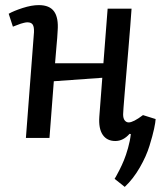

<svg xmlns="http://www.w3.org/2000/svg" viewBox="-20 -543 635 756"><path d="M382.8 -236.8 191.9 -223.1 174.8 0H82L113.8 -416Q114.7 -437 108.9 -446Q103 -455.1 87.9 -455.1Q82 -455.1 74.2 -453.1Q66.4 -451.2 61.8 -449.7Q57.1 -448.2 45.4 -443.6Q33.7 -439 30.8 -438L14.2 -488.8Q33.7 -500 69.1 -511.5Q104.5 -522.9 132.8 -522.9Q175.3 -522.9 193.1 -497.8Q210.9 -472.7 207 -421.9Q206.1 -398.9 201.9 -355Q197.8 -311 196.8 -293.9H387.2L403.8 -508.8H498Q494.1 -451.2 485.6 -349.9Q477.1 -248.5 470.9 -176Q464.8 -103.5 464.8 -92.8Q464.8 -76.7 471.2 -68.8Q477.5 -61 486.8 -61Q504.9 -61 543 -89.8L592.8 -74.2Q592.3 -62 586.7 -35.6Q581.1 -9.3 568.6 31.2Q556.2 71.8 530.5 116.5Q504.9 161.1 471.2 192.9L431.2 161.1Q433.1 157.7 436.8 151.9Q440.4 146 450.2 126.7Q460 107.4 468 87.9Q476.1 68.4 484.1 40Q492.2 11.7 495.1 -15.1L490.2 -16.1Q465.3 12.2 434.1 12.2Q400.9 12.2 384.3 -12.5Q367.7 -37.1 371.1 -84Z"/></svg>

Font: Literata Book Medium
Style: Italic
Weight: 500
Italic angle: -3°
Designer: Latin by Veronika Burian and Jose Scaglione. Greek by Irene Vlachou. Cyrillic by Vera Evstafieva
Foundry: TypeTogether
Version: Version 1.003;PS 001.003;hotconv 1.0.88;makeotf.lib2.5.64775